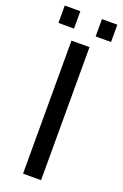

<svg xmlns="http://www.w3.org/2000/svg" viewBox="-160 -885 599 933"><g transform="rotate(20 139.0 -418.5)"><path d="M185.5 -688V0H92.3V-688ZM275.4 -836.9V-747.1H195.8V-836.9ZM84 -836.9V-747.1H3.4V-836.9Z"/></g></svg>

Font: Arimo
Style: Regular
Weight: 400
Designer: Steve Matteson
Foundry: Monotype Imaging Inc.
Version: Version 1.33